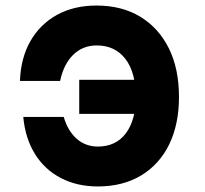

<svg xmlns="http://www.w3.org/2000/svg" viewBox="-20 -654 740 693"><path d="M484 -243H266V-366H484ZM333 19Q258 19 199.5 -11.5Q141 -42 106 -98.5Q71 -155 64 -232H210Q225 -181 257 -153Q289 -125 333 -125Q398 -125 434 -172.5Q470 -220 470 -304Q470 -393 432.5 -441.5Q395 -490 329 -490Q279 -490 244.5 -456.5Q210 -423 197 -362H52Q55 -445 90 -506Q125 -567 186 -600.5Q247 -634 328 -634Q420 -634 486.5 -593.5Q553 -553 589.5 -479.5Q626 -406 626 -304Q626 -205 590.5 -132.5Q555 -60 489 -20.5Q423 19 333 19Z"/></svg>

Font: Martian Mono
Style: Bold
Weight: 700
Designer: Roman Shamin
Foundry: Evil Martians
Version: Version 1.000